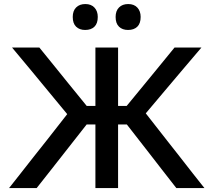

<svg xmlns="http://www.w3.org/2000/svg" viewBox="-20 -954 1083 974"><path d="M26 0Q51 -31.5 84 -73.5Q117 -115.5 151.5 -159.5Q186 -203.5 216.5 -241.5L321 -375L223.5 -493L133.5 -602Q88.5 -656.5 41 -713H179.5Q223.5 -659 257 -617.5L324 -534.5L420 -416.5H464V-713H579V-416.5H622.5L719.5 -534.5L787.5 -617.5Q821 -659 865.5 -713H1002Q953.5 -656 907.5 -601.8Q861.5 -547.5 815.5 -493L719.5 -379L827.5 -241Q857.5 -203 892 -159Q926 -115 959 -73.2Q992 -31.5 1017 0H874.5Q835 -50.5 801 -94.2Q767 -138 734.5 -180L623.5 -322.5H579V0H464V-322.5H419.5L310 -183Q275.5 -139 240.8 -94.8Q206 -50.5 166 0ZM629.5 -802Q601 -802 583.8 -818.5Q566.5 -835 566.5 -868Q566.5 -899 583.8 -916.2Q601 -933.5 630.5 -933.5Q660 -933.5 676.8 -915.5Q693.5 -897.5 693.5 -868Q693.5 -835 676.5 -818.5Q659.5 -802 629.5 -802ZM412 -802Q383.5 -802 366.2 -818.5Q349 -835 349 -868Q349 -899 366.2 -916.2Q383.5 -933.5 413 -933.5Q442.5 -933.5 459.2 -915.5Q476 -897.5 476 -868Q476 -835 459 -818.5Q442 -802 412 -802Z"/></svg>

Font: Heraclito Medium
Style: Regular
Weight: 500
Designer: Kostas Bartsokas (font) & Cristiano Sobral (main changes)
Foundry: Kostas Bartsokas (font) & Cristiano Sobral (main changes)
Version: Version 1.00;July 8, 2020;FontCreator 13.0.0.2655 64-bit